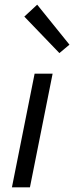

<svg xmlns="http://www.w3.org/2000/svg" viewBox="-20 -801 317 821"><path d="M31 0H108L205 -486H128ZM234 -574 277 -610 139 -781 84 -730Z"/></svg>

Font: Source Sans Pro
Style: Italic
Weight: 400
Italic angle: -11°
Designer: Paul D. Hunt
Foundry: Adobe Systems Incorporated
Version: Version 3.006;hotconv 1.0.111;makeotfexe 2.5.65597